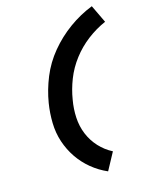

<svg xmlns="http://www.w3.org/2000/svg" viewBox="-144 -927 898 1175"><g transform="rotate(-15 305.0 -340.0)"><path d="M391 161 451 50Q404 26 368 -13Q332 -52 311.5 -101.5Q291 -151 288 -207Q285 -263 295 -319Q305 -382 329.5 -444.5Q354 -507 396 -562Q438 -617 493 -659Q548 -701 610 -728L556 -841Q477 -810 406.5 -759Q336 -708 280.5 -641Q225 -574 193 -495.5Q161 -417 148 -337Q138 -275 139.5 -212Q141 -149 160 -92Q179 -35 212 13.5Q245 62 290.5 99.5Q336 137 391 161Z"/></g></svg>

Font: Iosevka Sparkle Heavy
Style: Italic
Weight: 900
Italic angle: -9°
Designer: Belleve Invis
Foundry: Belleve Invis
Version: Version 4.5.0; ttfautohint (v1.8.3)